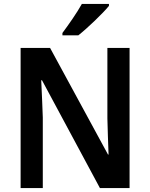

<svg xmlns="http://www.w3.org/2000/svg" viewBox="-20 -958 765 978"><path d="M535 -928V-938H397C372 -893 330 -833 298 -790V-778H379C426 -815 504 -890 535 -928ZM640 0V-714H527V-355C528 -296 531 -234 533 -171H530L235 -714H85V0H198V-360C196 -421 193 -483 190 -549H194L489 0Z"/></svg>

Font: Noto Sans Gujarati UI SemiCondensed SemiBold
Style: Regular
Weight: 600
Width: 4
Designer: Jelle Bosma - Monotype Design Team, Universal Thirst
Foundry: Monotype Imaging Inc.
Version: Version 2.106